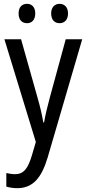

<svg xmlns="http://www.w3.org/2000/svg" viewBox="-20 -742 452 1002"><path d="M77 -672C77 -637 96 -621 121 -621C145 -621 164 -637 164 -672C164 -706 145 -722 121 -722C96 -722 77 -706 77 -672ZM247 -672C247 -637 266 -621 291 -621C315 -621 335 -637 335 -672C335 -706 315 -722 291 -722C267 -722 247 -706 247 -672ZM3 -537 167 -1 147 67C126 138 104 167 58 167C43 167 26 164 13 161V232C31 237 49 240 70 240C152 240 197 186 229 79L409 -537H323L240 -233C227 -185 216 -139 210 -103H206C199 -146 188 -190 176 -232L90 -537Z"/></svg>

Font: Noto Sans Khmer UI Condensed
Style: Regular
Weight: 400
Width: 3
Designer: Danh Hong and the Monotype Design Team
Foundry: Monotype Imaging Inc.
Version: Version 2.002